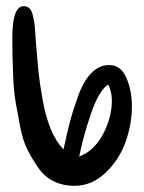

<svg xmlns="http://www.w3.org/2000/svg" viewBox="-20 -663 468 623"><path d="M57 -643Q68 -643 75.5 -636Q83 -629 86.5 -613Q90 -597 91.5 -588Q93 -579 94.5 -556.5Q96 -534 96 -532Q101 -469 104.5 -433.5Q108 -398 118 -341Q128 -284 145 -243.5Q162 -203 186 -178Q198 -234 207.5 -270Q217 -306 234.5 -354Q252 -402 277.5 -427Q303 -452 334 -452Q372 -452 390 -410.5Q408 -369 408 -318Q408 -260 387.5 -202.5Q367 -145 322.5 -102.5Q278 -60 221 -60Q185 -60 155 -74.5Q125 -89 105 -117.5Q85 -146 69.5 -176.5Q54 -207 45.5 -251.5Q37 -296 31 -330Q25 -364 23 -411Q21 -458 20.5 -481.5Q20 -505 20 -541Q20 -643 57 -643ZM331 -389Q301 -369 275.5 -295Q250 -221 237 -155Q286 -174 314.5 -228Q343 -282 343 -337Q343 -365 331 -389Z"/></svg>

Font: Because We Mentor
Style: Regular
Weight: 400
Designer: Liz Wetzel, Aaron Williamson, Russ McMullin
Foundry: Red Hat
Version: Version 1.000